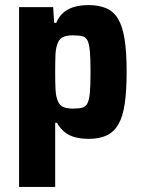

<svg xmlns="http://www.w3.org/2000/svg" viewBox="-20 -538 558 755"><path d="M55 197V-510H189L193 -448H201Q213 -476 232.5 -491Q252 -506 276.5 -512Q301 -518 328 -518Q369 -518 398 -505.5Q427 -493 444.5 -463.5Q462 -434 470 -383.5Q478 -333 478 -256Q478 -181 470.5 -130Q463 -79 445.5 -49Q428 -19 399.5 -5.5Q371 8 329 8Q300 8 276.5 2Q253 -4 235 -18Q217 -32 204 -55H197V197ZM266 -111Q289 -111 303 -114.5Q317 -118 324 -132Q331 -146 333.5 -175Q336 -204 336 -255Q336 -306 333.5 -335Q331 -364 324.5 -378Q318 -392 303.5 -395.5Q289 -399 266 -399Q239 -399 224.5 -390.5Q210 -382 204 -360Q199 -345 198 -320Q197 -295 197 -255Q197 -217 198 -192Q199 -167 203 -154Q209 -129 223.5 -120Q238 -111 266 -111Z"/></svg>

Font: Saira SemiCondensed
Style: Bold
Weight: 700
Width: 4
Designer: Hector Gatti with collaboration of the Omnibus-Type team
Foundry: Omnibus-Type
Version: Version 1.101